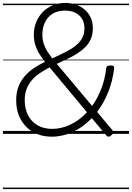

<svg xmlns="http://www.w3.org/2000/svg" viewBox="-20 -910 897 1305"><path d="M332 19Q277 19 232.5 1Q188 -17 156 -50.5Q124 -84 107 -129Q90 -174 90 -228Q90 -282 106 -322.5Q122 -363 149.5 -394Q177 -425 212 -448Q247 -471 286 -490Q265 -516 248 -543Q231 -570 220.5 -602.5Q210 -635 210 -675Q210 -719 225.5 -758Q241 -797 269 -826.5Q297 -856 336.5 -873Q376 -890 425 -890Q464 -890 497.5 -878Q531 -866 557 -843.5Q583 -821 597 -789.5Q611 -758 611 -718Q611 -677 597.5 -645.5Q584 -614 560 -590Q536 -566 504.5 -546Q473 -526 437.5 -509.5Q402 -493 366 -476L606 -190Q642 -240 667.5 -304.5Q693 -369 702 -446Q703 -457 710.5 -461Q718 -465 732 -465Q746 -465 751.5 -461Q757 -457 756 -446Q745 -356 714.5 -281.5Q684 -207 640 -149L745 -24Q751 -16 749.5 -8Q748 0 737 9Q727 19 718.5 19Q710 19 703 11L604 -107Q546 -46 475.5 -13.5Q405 19 332 19ZM335 -34Q397 -34 458.5 -63Q520 -92 571 -147L317 -452Q283 -434 252 -413.5Q221 -393 198 -367Q175 -341 161.5 -307Q148 -273 148 -229Q148 -170 171 -126Q194 -82 236 -58Q278 -34 335 -34ZM335 -513Q369 -529 400.5 -544Q432 -559 460 -575.5Q488 -592 509 -612.5Q530 -633 542 -658.5Q554 -684 554 -717Q554 -755 537.5 -782Q521 -809 491.5 -823.5Q462 -838 422 -838Q372 -838 337.5 -816.5Q303 -795 285.5 -758Q268 -721 268 -676Q268 -642 277 -613.5Q286 -585 301.5 -561Q317 -537 335 -513ZM0 365H857V375H0ZM0 -20H857V0H0ZM0 -505H857V-500H0ZM0 -885H857V-875H0Z"/></svg>

Font: Playwrite GB J Guides
Style: Italic
Weight: 400
Italic angle: -7.01216°
Designer: Veronika Burian, José Scaglione
Foundry: TypeTogether
Version: Version 1.003